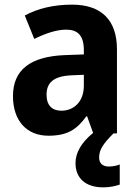

<svg xmlns="http://www.w3.org/2000/svg" viewBox="-20 -576 589 829"><path d="M408 104C408 70 426 44 470 0H485V-363C485 -491 416 -556 291 -556C211 -556 142 -539 87 -509L128 -408C177 -432 224 -448 266 -448C315 -448 342 -423 342 -360V-341L259 -338C112 -332 36 -275 36 -161C36 -55 95 10 189 10C270 10 311 -16 353 -74H356L382 -2C330 40 306 85 306 128C306 194 350 233 426 233C456 233 479 227 497 221V134C486 139 468 143 450 143C424 143 408 130 408 104ZM292 -251 342 -253V-206C342 -138 300 -98 245 -98C206 -98 181 -120 181 -167C181 -219 211 -248 292 -251Z"/></svg>

Font: Noto Sans Myanmar UI SemiCondensed
Style: Bold
Weight: 700
Width: 4
Designer: Monotype Design Team
Foundry: Monotype Imaging Inc.
Version: Version 2.103